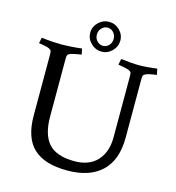

<svg xmlns="http://www.w3.org/2000/svg" viewBox="-123 -943 969 1060"><g transform="rotate(15 362.0 -412.5)"><path d="M558 -229V-581Q558 -594 555.5 -599.5Q553 -605 542 -610Q533 -614 518 -617Q503 -620 491.5 -622Q480 -624 480 -624L487 -658Q519 -654 545.5 -652Q572 -650 591 -650Q611 -650 636.5 -652Q662 -654 693 -658L700 -624Q700 -624 688.5 -622.5Q677 -621 663 -618Q649 -615 639 -611Q628 -606 625.5 -600Q623 -594 623 -582V-245Q623 -117 554 -51.5Q485 14 357 14Q228 14 164.5 -45Q101 -104 101 -233V-582Q101 -595 98.5 -601Q96 -607 85 -612Q76 -616 62 -619Q48 -622 37 -623.5Q26 -625 26 -625L33 -658Q65 -654 96 -652Q127 -650 146 -650Q166 -650 199 -652Q232 -654 263 -658L270 -625Q270 -625 258 -623Q246 -621 231 -618Q216 -615 206 -611Q195 -606 192.5 -600Q190 -594 190 -581V-249Q190 -146 235 -96Q280 -46 383 -46Q467 -46 512.5 -95.5Q558 -145 558 -229ZM322 -754Q322 -732 336.5 -717Q351 -702 370 -702Q390 -702 404 -717Q418 -732 418 -754Q418 -776 404 -791Q390 -806 370 -806Q351 -806 336.5 -791Q322 -776 322 -754ZM284 -754Q284 -789 310 -814Q336 -839 370 -839Q405 -839 430.5 -814Q456 -789 456 -754Q456 -720 430.5 -694.5Q405 -669 370 -669Q336 -669 310 -694.5Q284 -720 284 -754Z"/></g></svg>

Font: Buenard
Style: Regular
Weight: 400
Version: Version 2.000